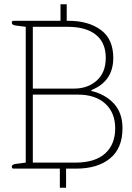

<svg xmlns="http://www.w3.org/2000/svg" viewBox="-20 -786 614 895"><path d="M259 0H43Q35 0 35 -9Q35 -20 54 -22L100 -28V-661L54 -667Q35 -669 35 -680Q35 -689 43 -689H262V-766H291V-689H300Q392 -689 450 -646.5Q508 -604 508 -516Q508 -407 406 -366V-362Q472 -346 511.5 -302.5Q551 -259 551 -188Q551 -95 493 -47.5Q435 0 335 0H288V89H259ZM325 -373Q389 -373 431 -410.5Q473 -448 473 -516Q473 -587 427 -624Q381 -661 295 -661H133V-373ZM331 -28Q423 -28 470 -70.5Q517 -113 517 -188Q517 -260 471 -302.5Q425 -345 343 -345H133V-28Z"/></svg>

Font: Maitree ExtraLight
Style: Regular
Weight: 275
Designer: CadsonDemak Team
Foundry: CadsonDemak
Version: Version 1.003